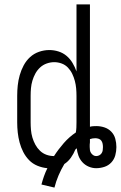

<svg xmlns="http://www.w3.org/2000/svg" viewBox="-20 -755 548 871"><path d="M227 96 168 82Q173 63 179.5 44.5Q186 26 195 8Q172 6 150 -3Q128 -12 112 -28.5Q96 -45 85.5 -65.5Q75 -86 69 -108.5Q63 -131 60.5 -154Q58 -177 58 -200V-320Q58 -344 60.5 -367.5Q63 -391 69.5 -414Q76 -437 87.5 -458.5Q99 -480 116.5 -496Q134 -512 157 -520Q180 -528 204 -528Q225 -528 245.5 -521.5Q266 -515 282 -501.5Q298 -488 309 -469.5Q320 -451 327 -431V-735H388V-180Q395 -182 402.5 -182.5Q410 -183 417 -183Q436 -183 454 -177Q472 -171 485 -157.5Q498 -144 503 -125.5Q508 -107 508 -88Q508 -69 503 -50.5Q498 -32 485 -18Q472 -4 453.5 2Q435 8 416 8Q399 8 382.5 1Q366 -6 354 -19Q342 -32 336 -48.5Q330 -65 328 -83Q327 -81 325.5 -79.5Q324 -78 322 -77Q314 -57 301.5 -39.5Q289 -22 272 -11Q257 14 245.5 41Q234 68 227 96ZM225 -47Q245 -78 269.5 -106Q294 -134 324 -154Q326 -165 326.5 -176.5Q327 -188 327 -200V-320Q327 -337 325.5 -354Q324 -371 319.5 -388Q315 -405 307.5 -420.5Q300 -436 288 -448.5Q276 -461 259.5 -467Q243 -473 226 -473Q209 -473 192 -467Q175 -461 162 -449Q149 -437 140.5 -421.5Q132 -406 127 -389Q122 -372 120.5 -355Q119 -338 119 -320V-200Q119 -183 120.5 -165.5Q122 -148 127 -131Q132 -114 140.5 -98.5Q149 -83 161.5 -71Q174 -59 190.5 -53Q207 -47 225 -47ZM416 -47Q424 -47 430.5 -50.5Q437 -54 441 -60Q445 -66 446 -73.5Q447 -81 447 -88Q447 -95 445.5 -103Q444 -111 439.5 -117Q435 -123 427.5 -125.5Q420 -128 412 -128Q406 -128 400 -127Q394 -126 388 -124V-120Q388 -115 388 -109.5Q388 -104 387 -99V-88Q387 -81 388 -74Q389 -67 393 -61Q397 -55 403 -51Q409 -47 416 -47Z"/></svg>

Font: Iosevka SS18 Light
Style: Regular
Weight: 300
Monospace: yes
Designer: Belleve Invis
Foundry: Belleve Invis
Version: Version 25.1.1; ttfautohint (v1.8.4)